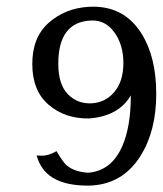

<svg xmlns="http://www.w3.org/2000/svg" viewBox="-20 -549 494 582"><path d="M409.2 -446.8Q453.6 -376 453.6 -264.4Q453.6 -152.8 406.2 -76.7Q350.1 12.7 246.6 13.7Q125 13.7 95.7 -64L90.8 -77.6L105.5 -77.1Q126 -76.2 151.4 -90.8Q171.4 -56.6 182.6 -47.4Q206.1 -27.8 247.6 -25.4Q318.4 -31.2 351.1 -106.9Q376.5 -166 376.5 -258.3V-259.8Q339.8 -196.8 250 -189.9H249.5Q177.2 -189 127.7 -231.2Q78.1 -273.4 77.9 -354.5Q77.6 -435.5 127.4 -479.7Q177.2 -523.9 248 -528.3Q354.5 -534.7 409.2 -446.8ZM256.3 -486.8Q156.7 -482.9 156.7 -356Q156.7 -293 185.8 -263.4Q214.8 -233.9 257.1 -235.8Q299.3 -237.8 326.7 -270.3Q354 -302.7 354 -357.9Q354 -413.1 326.7 -450.9Q299.3 -488.8 256.3 -486.8Z"/></svg>

Font: RaghuMalayalamSans
Style: Regular
Weight: 400
Designer: Prof. R.K.Joshi and Rajith Kumar K. M.
Foundry: Centre for Development of Advanced Computing (C-DAC) Mumbai, (formerly NCST), Swathanthra Malayalam Computing (http://sm
Version: Version 2.2.0+20221109